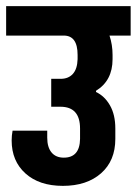

<svg xmlns="http://www.w3.org/2000/svg" viewBox="-30 -650 446 626"><path d="M396 -534H327Q337 -504 337 -471V-457Q337 -387 283 -354V-350Q311 -337 328.5 -306.5Q346 -276 346 -231V-197Q346 -126 299.5 -85Q253 -44 175 -44Q98 -44 53 -84.5Q8 -125 8 -192Q8 -208 11 -224H124V-201Q124 -170 138 -153Q152 -136 178 -136Q230 -136 231 -197V-231Q231 -302 167 -302H137V-393H168Q193 -393 207.5 -409Q222 -425 223 -457V-471Q223 -534 178 -534H-10V-630H396Z"/></svg>

Font: Pragati Narrow
Style: Bold
Weight: 700
Designer: Hector Gatti, Marcela Romero, Pablo Cosgaya and Nicolas Silva
Foundry: Omnibus-Type
Version: Version 1.010; ttfautohint (v1.3)